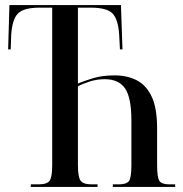

<svg xmlns="http://www.w3.org/2000/svg" viewBox="-20 -734 720 754"><path d="M101 0V-10H131Q165 -10 175 -24.5Q185 -39 185 -86V-704H137Q95 -704 71.5 -694.5Q48 -685 37.5 -662Q27 -639 24 -598L22 -540H12L17 -714H455L461 -540H451L448 -598Q444 -659 421.5 -681.5Q399 -704 336 -704H286V-406Q307 -415 344 -426.5Q381 -438 430 -438Q479 -438 516.5 -419Q554 -400 575.5 -355Q597 -310 597 -230V-85Q597 -37 606 -23.5Q615 -10 645 -10H668V0H423V-10H446Q476 -10 486 -22.5Q496 -35 496 -85V-260Q496 -351 471 -387Q446 -423 391 -423Q360 -423 331 -413.5Q302 -404 286 -395V-86Q286 -39 296.5 -24.5Q307 -10 340 -10H363V0Z"/></svg>

Font: Noto Serif Display ExtraCondensed Medium
Style: Regular
Weight: 500
Width: 2
Designer: Monotype Design Team
Foundry: Monotype Imaging Inc.
Version: Version 2.009